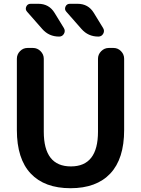

<svg xmlns="http://www.w3.org/2000/svg" viewBox="-20 -983 744 1013"><path d="M182 -963Q239 -963 268 -915L317 -835Q326 -820 317.5 -805Q309 -790 292 -790Q238 -790 203 -830L123 -921Q112 -933 118.5 -948Q125 -963 142 -963ZM389 -963Q446 -963 475 -915L524 -835Q533 -820 524.5 -805Q516 -790 499 -790Q445 -790 410 -830L330 -921Q319 -933 325.5 -948Q332 -963 349 -963ZM69 -297V-673Q69 -696 85.5 -713Q102 -730 125 -730H154Q177 -730 194 -713Q211 -696 211 -673V-288Q211 -105 354 -105Q497 -105 497 -288V-673Q497 -696 514 -713Q531 -730 554 -730H579Q602 -730 618.5 -713Q635 -696 635 -673V-297Q635 -145 562 -67.5Q489 10 352 10Q215 10 142 -67.5Q69 -145 69 -297Z"/></svg>

Font: Rounded Mplus 1c Bold
Style: Bold
Weight: 700
Version: Version 1.059.20150529